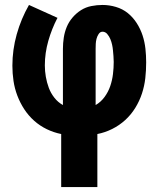

<svg xmlns="http://www.w3.org/2000/svg" viewBox="-20 -540 640 775"><path d="M227 215V1Q197 -5 169 -18.5Q141 -32 118 -52.5Q95 -73 78 -99Q61 -125 50 -154Q39 -183 34.5 -213.5Q30 -244 30 -275Q30 -339 47.5 -401.5Q65 -464 97 -520L212 -468Q189 -424 175 -375Q161 -326 161 -276Q161 -253 165 -230Q169 -207 177 -185.5Q185 -164 199.5 -145.5Q214 -127 234 -116V-343Q234 -366 237.5 -388.5Q241 -411 249.5 -431.5Q258 -452 273 -469.5Q288 -487 307 -499Q326 -511 348.5 -515.5Q371 -520 394 -520Q421 -520 448 -512Q475 -504 496 -487Q517 -470 532 -446.5Q547 -423 555.5 -397Q564 -371 567 -343.5Q570 -316 570 -288Q570 -256 566.5 -224.5Q563 -193 553 -162.5Q543 -132 526 -104.5Q509 -77 485.5 -55.5Q462 -34 433 -19.5Q404 -5 373 1V215ZM366 -116Q387 -128 402 -148.5Q417 -169 425 -192.5Q433 -216 436 -241Q439 -266 439 -290Q439 -302 438 -313.5Q437 -325 436 -336.5Q435 -348 432.5 -359.5Q430 -371 425.5 -382Q421 -393 413 -402.5Q405 -412 394 -412Q384 -412 378 -402.5Q372 -393 369.5 -383Q367 -373 366.5 -363Q366 -353 366 -343Z"/></svg>

Font: Iosevka SS04 Heavy Extended
Style: Regular
Weight: 900
Width: 7
Monospace: yes
Designer: Belleve Invis
Foundry: Belleve Invis
Version: Version 19.0.0; ttfautohint (v1.8.4)